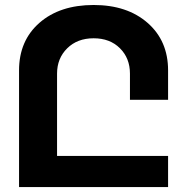

<svg xmlns="http://www.w3.org/2000/svg" viewBox="-20 -757 738 777"><path d="M57.1 0V-472.2Q57.1 -592.3 139.6 -664.6Q222.2 -736.8 358.9 -736.8Q494.6 -736.8 577.4 -664.3Q660.2 -591.8 660.2 -472.2V-353H505.9V-459Q505.9 -521.5 465.3 -561.8Q424.8 -602.1 358.9 -602.1Q293 -602.1 252 -561.5Q210.9 -521 210.9 -459V-126H660.2V0Z"/></svg>

Font: Telcell.Market
Style: Bold
Weight: 700
Designer: Rasmus Andersson, Sedrak Mkrtchyan
Version: Version 3.019;git-0a5106e0b